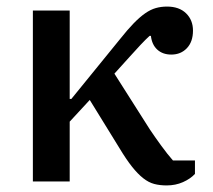

<svg xmlns="http://www.w3.org/2000/svg" viewBox="-20 -552 648 584"><path d="M80 -520H192V-251H197L345 -433Q368 -462 386.5 -481Q405 -500 421.5 -511.5Q438 -523 454 -527.5Q470 -532 488 -532Q525 -532 546 -511.5Q567 -491 567 -459Q567 -425 548.5 -405.5Q530 -386 501 -386Q475 -386 458.5 -401Q442 -416 439 -443H435Q423 -432 407 -415Q391 -398 375 -380L328 -328L436 -158Q450 -137 470 -109.5Q490 -82 506 -64H573V-23Q559 -8 536.5 2Q514 12 487 12Q466 12 449 7.5Q432 3 415.5 -10Q399 -23 381.5 -45Q364 -67 343 -102L253 -248L192 -182V0H80Z"/></svg>

Font: IBM Plex Serif Medm
Style: Regular
Weight: 500
Designer: Mike Abbink, Paul van der Laan, Pieter van Rosmalen
Foundry: Bold Monday
Version: Version 3.001